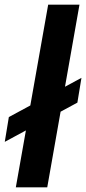

<svg xmlns="http://www.w3.org/2000/svg" viewBox="-38 -805 370 825"><path d="M-17.5 -195.5 294.5 -364 312 -470.5 0 -302ZM30 0H165L303.5 -785H169Z"/></svg>

Font: Anybody Expanded Medium
Style: Italic
Weight: 500
Width: 7
Italic angle: -10°
Version: Version 1.113;gftools[0.9.25]